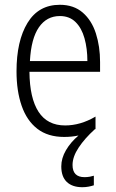

<svg xmlns="http://www.w3.org/2000/svg" viewBox="-20 -562 485 802"><path d="M283 127Q283 178 333 178Q345 178 355.5 176Q366 174 372 172V212Q363 215 350.5 217.5Q338 220 324 220Q282 220 259 198Q236 176 236 133Q236 99 255.5 65.5Q275 32 308 4Q280 10 248 10Q180 10 136 -24Q92 -58 70.5 -120Q49 -182 49 -264Q49 -391 95 -466.5Q141 -542 230 -542Q288 -542 325.5 -509.5Q363 -477 380.5 -422.5Q398 -368 398 -303V-262H103Q104 -152 141 -95Q178 -38 252 -38Q316 -38 379 -75V-23L376 -22Q334 16 308.5 54.5Q283 93 283 127ZM230 -495Q175 -495 142.5 -448Q110 -401 105 -307H345Q345 -359 333 -402Q321 -445 295.5 -470Q270 -495 230 -495Z"/></svg>

Font: Noto Sans Khmer Condensed Light
Style: Regular
Weight: 300
Width: 3
Designer: Danh Hong and the Monotype Design Team
Foundry: Monotype Imaging Inc.
Version: Version 2.004; ttfautohint (v1.8.4.7-5d5b)